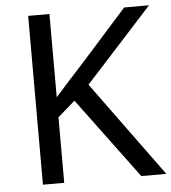

<svg xmlns="http://www.w3.org/2000/svg" viewBox="-52 -761 722 809"><g transform="rotate(-5 309.5 -357.0)"><path d="M619 0H513L260 -341L187 -277V0H97V-714H187V-362Q217 -396 248 -430Q279 -464 310 -498L503 -714H608L325 -403Z"/></g></svg>

Font: Noto Sans Saurashtra
Style: Regular
Weight: 400
Designer: Monotype Design Team
Foundry: Monotype Imaging Inc.
Version: Version 2.001; ttfautohint (v1.8.4.7-5d5b)